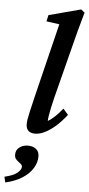

<svg xmlns="http://www.w3.org/2000/svg" viewBox="-126 -715 479 1033"><g transform="rotate(5 113.5 -198.5)"><path d="M80.1 7.8Q55.7 7.8 43.5 -4.4Q31.2 -16.6 31.2 -39.1Q31.2 -51.8 33.2 -64.9Q35.2 -78.1 42 -107.9Q48.8 -137.7 63.5 -199.2L159.2 -589.8L88.9 -599.6L96.7 -633.8L269.5 -679.7L289.1 -664.1Q273.4 -610.4 261.2 -564Q249 -517.6 237.3 -470.7L166 -191.4Q159.2 -164.1 153.8 -138.7Q148.4 -113.3 145.5 -94.2Q142.6 -75.2 142.6 -66.4Q163.1 -78.1 182.1 -96.7Q201.2 -115.2 220.7 -139.6L248 -108.4Q223.6 -76.2 194.8 -49.8Q166 -23.4 136.2 -7.8Q106.4 7.8 80.1 7.8ZM-56.6 283.2 -63.5 252.9Q-16.6 242.2 4.4 225.1Q25.4 208 25.4 192.4Q25.4 183.6 19 177.7Q12.7 171.9 4.4 166Q-3.9 160.2 -10.3 151.9Q-16.6 143.6 -16.6 128.9Q-16.6 103.5 2.9 89.4Q22.5 75.2 48.8 75.2Q74.2 75.2 91.8 88.4Q109.4 101.6 109.4 128.9Q109.4 162.1 89.8 193.4Q70.3 224.6 33.2 248Q-3.9 271.5 -56.6 283.2Z"/></g></svg>

Font: Crimson Pro SemiBold
Style: Italic
Weight: 600
Italic angle: -12°
Designer: Jacques Le Bailly
Foundry: Baron von Fonthausen
Version: Version 1.003